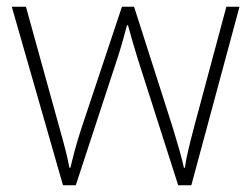

<svg xmlns="http://www.w3.org/2000/svg" viewBox="-20 -549 746 570"><path d="M390 -371 509 1H548L691 -529H652L557 -175C542 -117 533 -83 529 -51H526C519 -84 507 -123 492 -173L378 -529H342L223 -172C204 -115 197 -83 189 -51H186C180 -84 172 -115 155 -175L57 -529H15L167 1H205L327 -371C339 -407 348 -440 357 -474H360C369 -440 378 -410 390 -371Z"/></svg>

Font: Noto Sans Gurmukhi UI ExtraLight
Style: Regular
Weight: 200
Designer: Jelle Bosma - Monotype Design Team
Foundry: Monotype Imaging Inc.
Version: Version 2.004